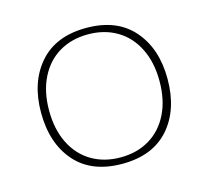

<svg xmlns="http://www.w3.org/2000/svg" viewBox="-80 -589 752 692"><g transform="rotate(-15 296.0 -243.5)"><path d="M60 -244Q60 -357 121 -427Q182 -497 296 -497Q410 -497 471 -427Q532 -357 532 -244Q532 -129 471 -59.5Q410 10 296 10Q182 10 121 -59.5Q60 -129 60 -244ZM502 -244Q502 -314 476 -366Q450 -418 403.5 -445.5Q357 -473 296 -473Q235 -473 188.5 -445.5Q142 -418 116 -366Q90 -314 90 -244Q90 -173 116 -121Q142 -69 188.5 -41.5Q235 -14 296 -14Q357 -14 403.5 -41.5Q450 -69 476 -121Q502 -173 502 -244Z"/></g></svg>

Font: Maitree ExtraLight
Style: Regular
Weight: 250
Designer: CadsonDemak Team
Foundry: CadsonDemak
Version: Version 1.002